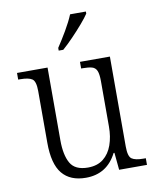

<svg xmlns="http://www.w3.org/2000/svg" viewBox="-86 -833 742 910"><g transform="rotate(-10 285.0 -378.0)"><path d="M254 10Q179 10 140.5 -36.5Q102 -83 102 -185V-434Q102 -481 85 -492.5Q68 -504 28 -504H18V-536H165V-186Q165 -115 187.5 -75.5Q210 -36 272 -36Q317 -36 346 -59Q375 -82 389 -121.5Q403 -161 403 -210V-428Q403 -463 396 -479Q389 -495 372.5 -499.5Q356 -504 329 -504H321V-536H465V-103Q465 -55 482 -43.5Q499 -32 537 -32H549V0H415L407 -83H403Q356 10 254 10ZM231 -619Q253 -652 276.5 -692Q300 -732 314 -766H390V-756Q379 -739 355 -711Q331 -683 303.5 -654.5Q276 -626 253 -606H231Z"/></g></svg>

Font: Noto Serif Armenian SemiCondensed Light
Style: Regular
Weight: 300
Width: 4
Designer: Monotype Design Team
Foundry: Monotype Imaging Inc.
Version: Version 2.008; ttfautohint (v1.8.4.7-5d5b)